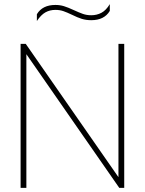

<svg xmlns="http://www.w3.org/2000/svg" viewBox="-20 -912 703 932"><path d="M159 -843Q186 -888 249 -888Q271 -888 290.5 -882Q310 -876 338 -863Q364 -851 382.5 -844.5Q401 -838 423 -838Q450 -838 472.5 -850Q495 -862 513 -892V-859Q486 -814 423 -814Q398 -814 377 -820.5Q356 -827 330 -840Q305 -852 287.5 -858Q270 -864 249 -864Q222 -864 200.5 -852Q179 -840 159 -810ZM80 -699H105L555 -52V-699H583V0H559L108 -649V0H80Z"/></svg>

Font: Prompt Thin
Style: Regular
Weight: 250
Designer: Katatrad Team
Foundry: CadsonDemak
Version: Version 1.001